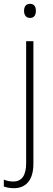

<svg xmlns="http://www.w3.org/2000/svg" viewBox="-54 -745 279 1006"><path d="M72 -688C72 -667 82 -651 103 -651C125 -651 134 -666 134 -688C134 -709 126 -725 103 -725C81 -725 72 -709 72 -688ZM19 241C79 241 121 202 121 113V-529H83V110C83 173 61 206 16 206C-1 206 -18 203 -34 196V232C-21 237 -4 241 19 241Z"/></svg>

Font: Noto Sans Myanmar SemiCondensed ExtraLight
Style: Regular
Weight: 200
Width: 4
Designer: Monotype Design Team
Foundry: Monotype Imaging Inc.
Version: Version 2.107